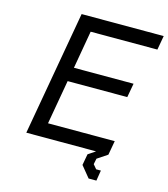

<svg xmlns="http://www.w3.org/2000/svg" viewBox="-129 -837 960 1098"><g transform="rotate(15 351.5 -288.0)"><path d="M499 161 445 95 457 29 500 0H87L217 -737H703L688 -653H293L254 -429H607L592 -346H239L193 -84H588L573 0L513 40L506 74L527 99H555L545 161Z"/></g></svg>

Font: Tomorrow
Style: Italic
Weight: 400
Italic angle: -10°
Designer: Tony de Marco, Monica Rizzolli
Foundry: Just in Type
Version: Version 2.002